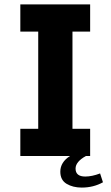

<svg xmlns="http://www.w3.org/2000/svg" viewBox="-20 -706 501 869"><path d="M433 79 446 119Q403 143 350 143Q310 143 281.5 126Q253 109 253 71Q253 28 297 0H72V-123H153V-563H72V-686H388V-563H308V-123H388V0H369Q322 26 322 57Q322 93 366 93Q396 93 433 79Z"/></svg>

Font: Chivo
Style: Bold
Weight: 700
Designer: Hector Gatti
Foundry: Omnibus-Type
Version: Version 1.007;PS 001.007;hotconv 1.0.88;makeotf.lib2.5.64775